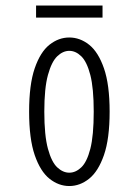

<svg xmlns="http://www.w3.org/2000/svg" viewBox="-20 -644 490 676"><path d="M224 11Q186.5 11 154.2 -14.8Q122 -40.5 102.2 -98Q82.5 -155.5 82.5 -251Q82.5 -346 102.2 -403.5Q122 -461 154.2 -486.5Q186.5 -512 224 -512Q261.5 -512 293.8 -486.5Q326 -461 346 -403.5Q366 -346 366 -251Q366 -155.5 346 -98Q326 -40.5 293.8 -14.8Q261.5 11 224 11ZM224 -36Q246.5 -36 266.2 -54.8Q286 -73.5 298 -120Q310 -166.5 310 -251Q310 -333.5 298 -380Q286 -426.5 266.2 -445.8Q246.5 -465 224 -465Q201.5 -465 181.5 -445.8Q161.5 -426.5 148.8 -380Q136 -333.5 136 -251Q136 -167 148.8 -120.2Q161.5 -73.5 181.5 -54.8Q201.5 -36 224 -36ZM107 -582V-624.5H341V-582Z"/></svg>

Font: Trispace Condensed ExtraLight
Style: Regular
Weight: 200
Width: 3
Designer: Tyler Finck
Foundry: Etcetera Type Company
Version: Version 1.210; ttfautohint (v1.8.3)